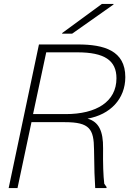

<svg xmlns="http://www.w3.org/2000/svg" viewBox="-20 -956 676 976"><path d="M522 -5 510 -22C505 -63 503 -123 504 -202C505 -290 482 -337 425 -353C540 -373 617 -453 617 -564C617 -699 509 -730 376 -730H178L24 0H69L140 -335H310C436 -335 457 -300 458 -196C459 -95 461 -44 464 0H521ZM148 -376 215 -690H373C511 -690 572 -649 572 -558C572 -439 470 -376 314 -376ZM296 -785H347L557 -933V-936H498L296 -788Z"/></svg>

Font: Nacelle UltraLight
Style: Italic
Weight: 200
Italic angle: -12°
Designer: Sora Sagano
Foundry: Sora Sagano
Version: Version 1.000;FEAKit 1.0